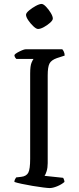

<svg xmlns="http://www.w3.org/2000/svg" viewBox="-20 -954 400 974"><path d="M232 0Q223 0 199 -3Q175 -6 145 -11Q115 -16 89.5 -21.5Q64 -27 53 -31Q53 -38 56 -44Q59 -50 62 -54L88 -57Q114 -60 123.5 -78Q133 -96 133 -148V-580Q133 -620 140 -636Q147 -652 150 -655H63Q60 -658 57 -662Q54 -666 53 -675Q57 -681 68.5 -687.5Q80 -694 92 -699Q104 -704 110 -704H296Q300 -700 304 -691.5Q308 -683 308 -672L268 -659Q240 -649 231 -631.5Q222 -614 222 -572V-126Q222 -103 216.5 -85.5Q211 -68 206 -62L300 -52Q302 -50 304.5 -43Q307 -36 307 -31Q292 -18 270 -9Q248 0 232 0ZM173 -807Q164 -807 149.5 -820.5Q135 -834 123.5 -851Q112 -868 112 -879Q112 -888 127.5 -901Q143 -914 161.5 -924Q180 -934 191 -934Q200 -934 213.5 -920Q227 -906 237.5 -888.5Q248 -871 248 -860Q248 -851 234 -838.5Q220 -826 202.5 -816.5Q185 -807 173 -807Z"/></svg>

Font: Texturina Light
Style: Regular
Weight: 300
Designer: Guillermo Torres Carreño
Foundry: Omnibus-Type
Version: Version 1.002; ttfautohint (v1.8.3)